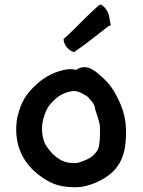

<svg xmlns="http://www.w3.org/2000/svg" viewBox="-20 -805 615 827"><path d="M166 -38C207 -11 239 -1 288 1C327 4 356 -4 390 -17C463 -49 510 -95 520 -184C530 -275 515 -331 480 -396C455 -443 429 -466 393 -496C387 -500 382 -503 375 -507C356 -519 326 -519 309 -504C284 -510 261 -507 231 -497C199 -487 168 -469 142 -446C93 -403 71 -367 55 -301C52 -288 51 -273 50 -259C46 -152 99 -82 166 -38ZM166 -291C179 -336 189 -352 220 -380C237 -395 254 -403 271 -408C295 -415 309 -415 331 -404C350 -393 356 -392 366 -379V-378C378 -367 389 -352 390 -335V-334V-333C392 -330 413 -263 410 -263C412 -240 411 -181 402 -162C388 -137 371 -124 342 -113C322 -105 312 -101 289 -103C235 -105 197 -147 175 -184C166 -201 160 -228 161 -255C161 -266 163 -279 166 -291ZM254 -635C255 -610 278 -585 298 -581H300L335 -606C374 -634 407 -662 448 -693L457 -696L450 -735C446 -755 433 -774 417 -784L415 -785H413C408 -784 404 -781 401 -778L374 -753C337 -719 309 -688 276 -657L254 -637Z"/></svg>

Font: Hussar Pisanka
Style: Sbd
Weight: 600
Designer: Robert Jablonski
Foundry: Cannot Into Space Fonts
Version: Version 1.070